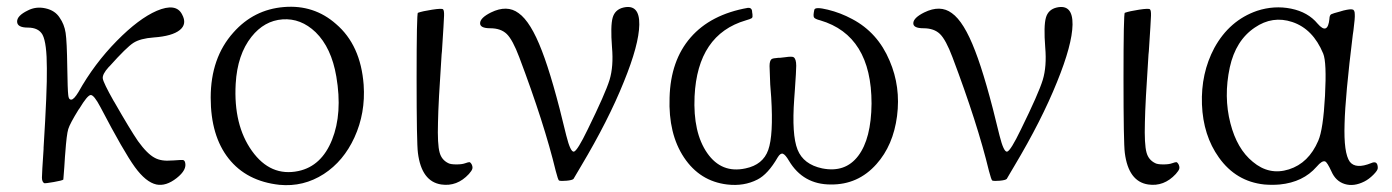

<svg xmlns="http://www.w3.org/2000/svg" viewBox="-20 -536 4132 570"><path d="M529.3 -54.7Q527.3 -60.5 522.9 -61Q518.6 -61.5 493.2 -59.6H491.2Q459 -56.6 439.5 -67.4Q417 -79.1 389.6 -117.2Q366.2 -151.4 319.3 -233.4Q318.4 -234.4 317.4 -236.3Q287.1 -290 285.2 -302.7Q283.2 -315.4 302.7 -336.9Q304.7 -338.9 305.7 -339.8Q355.5 -395.5 376 -408.7Q396.5 -421.9 436.5 -424.8Q491.2 -428.7 513.7 -446.8Q536.1 -464.8 520.5 -493.2Q502.9 -528.3 445.3 -503.9Q391.6 -480.5 327.1 -415Q259.8 -346.7 212.9 -262.7Q199.2 -240.2 191.4 -240.2Q183.6 -240.2 182.6 -253.9Q180.7 -268.6 179.7 -336.9Q178.7 -413.1 174.8 -438.5Q170.9 -463.9 157.2 -483.4Q143.6 -504.9 115.2 -511.2Q86.9 -517.6 62.5 -504.9Q30.3 -489.3 30.8 -471.7Q31.2 -454.1 62.5 -454.1Q94.7 -454.1 106.4 -432.6Q119.1 -408.2 119.1 -333Q120.1 -267.6 109.4 -97.7Q109.4 -96.7 109.4 -93.8Q104.5 -21.5 104.5 -8.8Q104.5 3.9 111.3 7.8Q114.3 8.8 139.6 4.4Q165 0 168 -2.9L170.9 -40Q171.9 -60.5 172.9 -71.3Q172.9 -75.2 173.8 -82Q177.7 -136.7 182.6 -152.8Q187.5 -168.9 212.9 -210Q214.8 -212.9 215.8 -213.9Q239.3 -252.9 249 -253.9Q258.8 -254.9 278.3 -217.8Q347.7 -85 380.4 -40Q413.1 4.9 444.3 11.7Q472.7 17.6 504.4 -7.3Q536.1 -32.2 529.3 -54.7Z M941.4 -19.5Q1000 -57.6 1032.2 -127.9Q1065.4 -200.2 1059.6 -284.2Q1050.8 -402.3 977.5 -464.8Q912.1 -522.5 822.8 -515.1Q733.4 -507.8 672.9 -439.5Q605.5 -364.3 605.5 -246.1Q605.5 -132.8 658.7 -65.4Q711.9 2 809.6 12.7Q880.9 19.5 941.4 -19.5ZM679.7 -287.1Q684.6 -374 726.6 -426.8Q764.6 -474.6 818.8 -478.5Q873 -482.4 917 -440.4Q963.9 -394.5 978.5 -308.6Q997.1 -199.2 965.8 -121.1Q934.6 -43 866.2 -28.3Q783.2 -10.7 728 -87.9Q672.9 -165 679.7 -287.1Z M1372.1 -19.5Q1380.9 -29.3 1382.3 -35.2Q1383.8 -41 1379.9 -48.8Q1377 -53.7 1374 -54.7Q1370.1 -54.7 1360.8 -51.3Q1351.6 -47.9 1335 -47.9Q1317.4 -47.9 1310.5 -51.8Q1291 -61.5 1285.2 -83Q1278.3 -107.4 1280.3 -172.9Q1281.2 -229.5 1291 -374Q1291 -377 1292 -383.8Q1297.9 -473.6 1298.3 -489.3Q1298.8 -504.9 1295.4 -508.3Q1292 -511.7 1263.2 -507.3Q1234.4 -502.9 1220.7 -498Q1216.8 -497.1 1216.8 -304.2Q1216.8 -111.3 1220.7 -82Q1231.4 2.9 1290 11.7Q1336.9 18.6 1372.1 -19.5Z M1682.6 -4.9 1692.4 -21.5Q1700.2 -35.2 1705.1 -43Q1786.1 -178.7 1832 -293Q1877 -403.3 1877.9 -462.9Q1878.9 -524.4 1831.1 -513.7Q1805.7 -507.8 1798.8 -483.4Q1792 -459 1796.9 -395.5Q1801.8 -338.9 1789.6 -298.8Q1777.3 -258.8 1724.6 -151.4Q1694.3 -88.9 1684.1 -85.9Q1673.8 -83 1661.1 -133.8Q1621.1 -301.8 1588.9 -384.8Q1555.7 -471.7 1519.5 -497.1Q1485.4 -522.5 1437.5 -499Q1406.2 -483.4 1405.3 -467.8Q1404.3 -452.1 1435.5 -452.1Q1466.8 -452.1 1484.4 -435.1Q1502 -418 1521.5 -366.2Q1595.7 -169.9 1629.9 -28.3Q1636.7 -2 1639.6 0Q1645.5 2 1662.1 0.5Q1678.7 -1 1682.6 -4.9Z M2228.5 -2.9Q2259.8 -18.6 2289.1 -69.3Q2296.9 -82 2304.2 -79.6Q2311.5 -77.1 2322.3 -58.6Q2364.3 11.7 2446.3 11.7Q2527.3 12.7 2582 -48.8Q2631.8 -104.5 2643.1 -191.4Q2654.3 -278.3 2621.1 -355.5Q2585.9 -439.5 2509.8 -479.5Q2475.6 -498 2437.5 -507.3Q2399.4 -516.6 2397.5 -506.8Q2393.6 -489.3 2396.5 -484.4Q2399.4 -479.5 2415 -475.6Q2567.4 -430.7 2567.4 -228.5Q2566.4 -124 2527.8 -73.2Q2489.3 -22.5 2420.9 -36.1Q2365.2 -47.9 2347.7 -91.8Q2330.1 -135.7 2337.9 -243.2Q2338.9 -252.9 2339.8 -269.5Q2343.8 -326.2 2343.8 -340.8Q2343.8 -361.3 2335.9 -366.2Q2331.1 -369.1 2311.5 -366.2Q2305.7 -365.2 2302.7 -365.2Q2297.9 -364.3 2290 -364.3Q2274.4 -363.3 2270.5 -360.4Q2264.6 -355.5 2264.6 -339.8Q2264.6 -328.1 2266.6 -285.2Q2268.6 -261.7 2269.5 -247.1Q2276.4 -134.8 2260.7 -90.8Q2245.1 -46.9 2193.4 -36.1Q2122.1 -20.5 2079.6 -81.5Q2037.1 -142.6 2042 -250Q2050.8 -433.6 2194.3 -475.6Q2208 -479.5 2211.4 -481.9Q2214.8 -484.4 2213.9 -490.2V-493.2Q2212.9 -498 2212.9 -500Q2212.9 -513.7 2200.2 -512.7Q2089.8 -493.2 2030.3 -424.8Q1970.7 -356.4 1967.8 -246.1Q1963.9 -138.7 2010.7 -68.4Q2057.6 2 2138.7 11.7Q2188.5 17.6 2228.5 -2.9Z M2968.8 -4.9 2978.5 -21.5Q2986.3 -35.2 2991.2 -43Q3072.3 -178.7 3118.2 -293Q3163.1 -403.3 3164.1 -462.9Q3165 -524.4 3117.2 -513.7Q3091.8 -507.8 3085 -483.4Q3078.1 -459 3083 -395.5Q3087.9 -338.9 3075.7 -298.8Q3063.5 -258.8 3010.7 -151.4Q2980.5 -88.9 2970.2 -85.9Q2960 -83 2947.3 -133.8Q2907.2 -301.8 2875 -384.8Q2841.8 -471.7 2805.7 -497.1Q2771.5 -522.5 2723.6 -499Q2692.4 -483.4 2691.4 -467.8Q2690.4 -452.1 2721.7 -452.1Q2752.9 -452.1 2770.5 -435.1Q2788.1 -418 2807.6 -366.2Q2881.8 -169.9 2916 -28.3Q2922.9 -2 2925.8 0Q2931.6 2 2948.2 0.5Q2964.8 -1 2968.8 -4.9Z M3470.7 -19.5Q3479.5 -29.3 3481 -35.2Q3482.4 -41 3478.5 -48.8Q3475.6 -53.7 3472.7 -54.7Q3468.8 -54.7 3459.5 -51.3Q3450.2 -47.9 3433.6 -47.9Q3416 -47.9 3409.2 -51.8Q3389.6 -61.5 3383.8 -83Q3377 -107.4 3378.9 -172.9Q3379.9 -229.5 3389.6 -374Q3389.6 -377 3390.6 -383.8Q3396.5 -473.6 3397 -489.3Q3397.5 -504.9 3394 -508.3Q3390.6 -511.7 3361.8 -507.3Q3333 -502.9 3319.3 -498Q3315.4 -497.1 3315.4 -304.2Q3315.4 -111.3 3319.3 -82Q3330.1 2.9 3388.7 11.7Q3435.5 18.6 3470.7 -19.5Z M4030.3 2.9Q4043.9 -3.9 4057.1 -17.1Q4070.3 -30.3 4070.3 -37.1Q4070.3 -60.5 4050.8 -51.8Q4004.9 -33.2 3987.3 -55.7Q3968.8 -81.1 3971.7 -168.9Q3973.6 -250 3996.1 -432.6Q3997.1 -436.5 3998 -445.3Q4002.9 -483.4 4002 -493.2Q4002 -506.8 3995.1 -507.8Q3989.3 -509.8 3968.8 -504.9Q3963.9 -503.9 3961.9 -502.9Q3960.9 -502.9 3959 -502Q3936.5 -496.1 3932.1 -493.7Q3927.7 -491.2 3926.8 -482.4V-480.5Q3921.9 -430.7 3891.6 -465.8Q3863.3 -500 3813 -510.3Q3762.7 -520.5 3711.9 -503.9Q3629.9 -475.6 3585 -393.6Q3544.9 -318.4 3548.3 -226.1Q3551.8 -133.8 3598.6 -68.4Q3649.4 2.9 3733.4 11.7Q3756.8 13.7 3779.3 11.7Q3848.6 4.9 3888.7 -41Q3905.3 -60.5 3914.1 -56.6Q3919.9 -54.7 3932.6 -27.3Q3945.3 2 3972.2 10.3Q3999 18.6 4030.3 2.9ZM3699.2 -55.7Q3652.3 -93.8 3632.8 -169.9Q3612.3 -249 3630.9 -335.9Q3648.4 -416 3705.1 -454.1Q3757.8 -490.2 3816.4 -470.7Q3877.9 -450.2 3908.2 -377Q3918.9 -351.6 3913.6 -251.5Q3908.2 -151.4 3893.6 -118.2Q3865.2 -51.8 3806.6 -33.2Q3748 -14.6 3699.2 -55.7Z"/></svg>

Font: Bpmf GenWan Min R
Style: R
Weight: 400
Foundry: But Ko
Version: Version 1.320